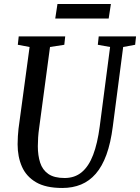

<svg xmlns="http://www.w3.org/2000/svg" viewBox="-20 -924 696 954"><path d="M592 -690.5 540.5 -295.5Q530 -213.5 508.8 -155.2Q487.5 -97 456 -60.8Q424.5 -24.5 382.8 -7.2Q341 10 289.5 10Q207.5 10 159 -18.5Q110.5 -47 89 -96Q67.5 -145 67.5 -207Q67.5 -228.5 68.8 -247.2Q70 -266 72 -284.5L127 -690.5L68.5 -701.5L73 -743H304L299.5 -701.5L228.5 -690.5L174.5 -288Q171 -264 169.5 -241.2Q168 -218.5 168 -197.5Q168 -151.5 179.5 -115.8Q191 -80 220 -59.8Q249 -39.5 301 -39.5Q351.5 -39.5 386.2 -68.5Q421 -97.5 442.8 -154.5Q464.5 -211.5 475.5 -295.5L527 -690.5L466 -701.5L470.5 -743H656L651.5 -701.5ZM265.5 -904H531L520 -832H254.5Z"/></svg>

Font: Merriweather 24pt SemiCondensed
Style: Italic
Weight: 400
Width: 4
Italic angle: -7.8°
Designer: Eben Sorkin
Foundry: Eben Sorkin
Version: Version 2.101